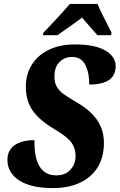

<svg xmlns="http://www.w3.org/2000/svg" viewBox="-20 -951 611 981"><path d="M18 -134Q18 -184 55 -209.5Q92 -235 156 -235Q153 -55 268 -55Q313 -55 339.5 -83.5Q366 -112 366 -154Q366 -195 343.5 -224.5Q321 -254 258 -291Q181 -337 146.5 -386.5Q112 -436 112 -508Q112 -572 143 -621Q174 -670 230.5 -697Q287 -724 362 -724Q465 -724 518 -693Q571 -662 571 -613Q571 -519 436 -519Q437 -576 416.5 -618Q396 -660 348 -660Q310 -660 284 -634Q258 -608 258 -560Q258 -528 271 -506.5Q284 -485 306 -469.5Q328 -454 380 -423Q447 -383 479 -333.5Q511 -284 511 -221Q511 -112 440.5 -51Q370 10 251 10Q137 10 77.5 -29.5Q18 -69 18 -134ZM202 -784 225 -808Q310 -898 337 -931H478Q501 -878 550 -784L547 -771H478L447 -806L399 -861L361 -833Q281 -776 273 -771H199Z"/></svg>

Font: Noto Serif NarrowExtraBold
Style: Italic
Weight: 800
Width: 4
Italic angle: -12°
Designer: Monotype Design Team
Foundry: Monotype Imaging Inc.
Version: Version 1.001